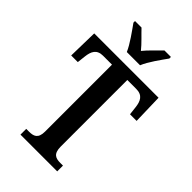

<svg xmlns="http://www.w3.org/2000/svg" viewBox="-276 -1020 1108 1108"><g transform="rotate(45 278.0 -465.5)"><path d="M224 -771H332C350 -816 397 -880 424 -918V-931H371C345 -903 303 -866 277 -833C251 -866 210 -903 184 -931H131V-918C158 -880 205 -816 224 -771ZM127 0H427V-47H406C369 -47 340 -55 340 -116V-659H413C465 -659 480 -626 485 -582L491 -530H545L540 -714H15L11 -530H65L71 -582C76 -626 91 -659 142 -659H215V-113C215 -55 186 -47 149 -47H127Z"/></g></svg>

Font: Noto Serif Myanmar Condensed SemiBold
Style: Regular
Weight: 600
Width: 3
Designer: Ben Mitchell and the Monotype Design Team
Foundry: Monotype Imaging Inc.
Version: Version 2.106